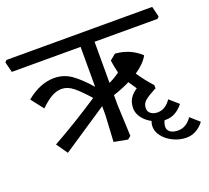

<svg xmlns="http://www.w3.org/2000/svg" viewBox="-140 -753 1126 1034"><g transform="rotate(-20 423.0 -236.5)"><path d="M763.2 126Q724.1 126 688 108.9Q651.9 91.8 630.4 64.5Q608.9 37.1 608.9 8.8Q608.9 -10.3 615.2 -22.9Q583 -40 564 -65.9Q544.9 -91.8 544.9 -120.1Q544.9 -153.3 559.1 -175.8Q573.2 -198.2 600.1 -215.8Q596.2 -220.7 568.8 -262.2Q522.9 -239.3 472.2 -223.1V-167L480 13.2L461.9 27.8L383.8 13.2L392.1 -137.2V-189L132.8 -16.1L87.9 -80.1Q219.7 -153.3 361.8 -247.1Q314.9 -300.3 283 -325.7Q251 -351.1 217.8 -351.1Q189.9 -351.1 162.4 -336.4Q134.8 -321.8 95.2 -284.2L40 -355Q118.2 -419.9 200.2 -419.9Q254.4 -419.9 298.1 -388.9Q341.8 -357.9 392.1 -299.8V-528.8H-2L-17.1 -588.9L-6.8 -599.1H828.1L842.8 -539.1L833 -528.8H472.2V-293Q506.3 -309.1 534.2 -330.1Q524.4 -371.1 520 -403.8L553.2 -431.2Q638.2 -425.3 698.2 -369.1Q675.3 -327.1 622.1 -292Q651.9 -247.1 694.8 -199.2V-179.2L692.9 -180.2Q648.9 -157.2 628.9 -140.6Q608.9 -124 608.9 -97.2Q608.9 -77.1 624.5 -66.2Q640.1 -55.2 662.1 -55.2Q707 -55.2 738.8 -102.1L790 -57.1Q770 -31.2 745.1 -17.1Q720.2 -2.9 691.9 -2.9H682.1Q673.3 15.1 672.9 32.2Q672.9 52.2 689.5 63.2Q706.1 74.2 732.9 74.2Q779.8 74.2 812 26.9L862.8 71.8Q842.8 98.1 816.9 112.1Q791 126 763.2 126Z"/></g></svg>

Font: Sura
Style: Regular
Weight: 400
Designer: Carolina Giovagnoli
Foundry: Huerta Tipografica
Version: Version 1.003;PS 001.002;hotconv 1.0.70;makeotf.lib2.5.58329